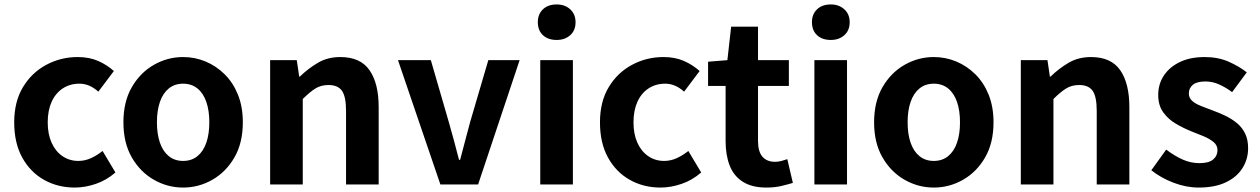

<svg xmlns="http://www.w3.org/2000/svg" viewBox="-20 -831 5676 865"><path d="M317 14Q240 14 178 -21Q116 -56 80 -121.5Q44 -187 44 -280Q44 -373 83.5 -438.5Q123 -504 188.5 -539Q254 -574 330 -574Q382 -574 422 -556.5Q462 -539 493 -511L423 -418Q403 -436 382 -445Q361 -454 338 -454Q295 -454 262.5 -432.5Q230 -411 212.5 -372Q195 -333 195 -280Q195 -227 212.5 -188Q230 -149 261.5 -127.5Q293 -106 333 -106Q363 -106 391 -119Q419 -132 442 -151L500 -54Q460 -19 411.5 -2.5Q363 14 317 14Z M805 14Q735 14 673.5 -21Q612 -56 574 -121.5Q536 -187 536 -280Q536 -373 574 -438.5Q612 -504 673.5 -539Q735 -574 805 -574Q858 -574 906 -554Q954 -534 992 -496.5Q1030 -459 1052 -404.5Q1074 -350 1074 -280Q1074 -187 1036 -121.5Q998 -56 936.5 -21Q875 14 805 14ZM805 -106Q843 -106 869.5 -127.5Q896 -149 909.5 -188Q923 -227 923 -280Q923 -333 909.5 -372Q896 -411 869.5 -432.5Q843 -454 805 -454Q767 -454 740.5 -432.5Q714 -411 700.5 -372Q687 -333 687 -280Q687 -227 700.5 -188Q714 -149 740.5 -127.5Q767 -106 805 -106Z M1197 0V-560H1317L1328 -486H1331Q1368 -522 1412 -548Q1456 -574 1513 -574Q1604 -574 1645 -514.5Q1686 -455 1686 -349V0H1539V-331Q1539 -396 1520.5 -422Q1502 -448 1460 -448Q1426 -448 1400.5 -432Q1375 -416 1344 -385V0Z M1964 0 1773 -560H1921L2002 -281Q2014 -239 2025.5 -196.5Q2037 -154 2048 -111H2053Q2064 -154 2075.5 -196.5Q2087 -239 2098 -281L2180 -560H2321L2134 0Z M2414 0V-560H2561V0ZM2488 -651Q2449 -651 2426 -672.5Q2403 -694 2403 -731Q2403 -767 2426 -789Q2449 -811 2488 -811Q2525 -811 2549 -789Q2573 -767 2573 -731Q2573 -694 2549 -672.5Q2525 -651 2488 -651Z M2956 14Q2879 14 2817 -21Q2755 -56 2719 -121.5Q2683 -187 2683 -280Q2683 -373 2722.5 -438.5Q2762 -504 2827.5 -539Q2893 -574 2969 -574Q3021 -574 3061 -556.5Q3101 -539 3132 -511L3062 -418Q3042 -436 3021 -445Q3000 -454 2977 -454Q2934 -454 2901.5 -432.5Q2869 -411 2851.5 -372Q2834 -333 2834 -280Q2834 -227 2851.5 -188Q2869 -149 2900.5 -127.5Q2932 -106 2972 -106Q3002 -106 3030 -119Q3058 -132 3081 -151L3139 -54Q3099 -19 3050.5 -2.5Q3002 14 2956 14Z M3433 14Q3367 14 3326 -12.5Q3285 -39 3267 -86Q3249 -133 3249 -195V-444H3170V-553L3257 -560L3274 -711H3395V-560H3534V-444H3395V-196Q3395 -148 3415 -125Q3435 -102 3472 -102Q3486 -102 3501 -106Q3516 -110 3527 -114L3552 -7Q3529 0 3499.5 7Q3470 14 3433 14Z M3649 0V-560H3796V0ZM3723 -651Q3684 -651 3661 -672.5Q3638 -694 3638 -731Q3638 -767 3661 -789Q3684 -811 3723 -811Q3760 -811 3784 -789Q3808 -767 3808 -731Q3808 -694 3784 -672.5Q3760 -651 3723 -651Z M4187 14Q4117 14 4055.5 -21Q3994 -56 3956 -121.5Q3918 -187 3918 -280Q3918 -373 3956 -438.5Q3994 -504 4055.5 -539Q4117 -574 4187 -574Q4240 -574 4288 -554Q4336 -534 4374 -496.5Q4412 -459 4434 -404.5Q4456 -350 4456 -280Q4456 -187 4418 -121.5Q4380 -56 4318.5 -21Q4257 14 4187 14ZM4187 -106Q4225 -106 4251.5 -127.5Q4278 -149 4291.5 -188Q4305 -227 4305 -280Q4305 -333 4291.5 -372Q4278 -411 4251.5 -432.5Q4225 -454 4187 -454Q4149 -454 4122.5 -432.5Q4096 -411 4082.5 -372Q4069 -333 4069 -280Q4069 -227 4082.5 -188Q4096 -149 4122.5 -127.5Q4149 -106 4187 -106Z M4579 0V-560H4699L4710 -486H4713Q4750 -522 4794 -548Q4838 -574 4895 -574Q4986 -574 5027 -514.5Q5068 -455 5068 -349V0H4921V-331Q4921 -396 4902.5 -422Q4884 -448 4842 -448Q4808 -448 4782.5 -432Q4757 -416 4726 -385V0Z M5380 14Q5324 14 5266.5 -8Q5209 -30 5167 -64L5234 -157Q5271 -129 5307.5 -112.5Q5344 -96 5384 -96Q5426 -96 5445.5 -112.5Q5465 -129 5465 -155Q5465 -176 5448 -190.5Q5431 -205 5404 -216.5Q5377 -228 5348 -239Q5313 -253 5278.5 -273Q5244 -293 5221 -324.5Q5198 -356 5198 -403Q5198 -453 5224 -491.5Q5250 -530 5296.5 -552Q5343 -574 5407 -574Q5468 -574 5515.5 -553Q5563 -532 5597 -505L5531 -416Q5501 -438 5471.5 -451Q5442 -464 5411 -464Q5372 -464 5354 -449Q5336 -434 5336 -410Q5336 -390 5351 -376.5Q5366 -363 5392 -353Q5418 -343 5447 -332Q5475 -322 5502.5 -308.5Q5530 -295 5553 -276Q5576 -257 5589.5 -229.5Q5603 -202 5603 -163Q5603 -114 5577.5 -73.5Q5552 -33 5502.5 -9.5Q5453 14 5380 14Z"/></svg>

Font: Noto Sans KR
Style: Bold
Weight: 700
Designer: Ryoko NISHIZUKA  (kana, bopomofo & ideographs); Paul D. Hunt (Latin, Greek & Cyrillic); Sandoll Communications , Soo-you
Foundry: Adobe
Version: Version 2.004-H2;hotconv 1.0.118;makeotfexe 2.5.65603